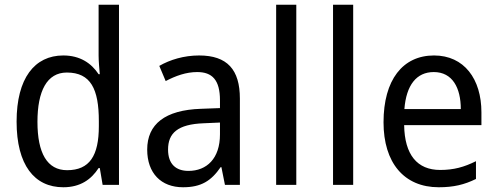

<svg xmlns="http://www.w3.org/2000/svg" viewBox="-20 -780 2097 810"><path d="M247 10C319 10 365 -23 396 -71H401L413 0H482V-760H396V-545C396 -524 399 -489 401 -467H396C365 -514 317 -546 247 -546C126 -546 50 -450 50 -267C50 -84 125 10 247 10ZM263 -62C179 -62 138 -134 138 -266C138 -396 178 -474 262 -474C363 -474 397 -404 397 -269V-248C397 -123 358 -62 263 -62Z M820 -546C756 -546 697 -528 652 -502L679 -438C721 -460 765 -476 812 -476C875 -476 908 -443 908 -357V-324L828 -321C676 -316 601 -256 601 -149C601 -49 660 10 752 10C829 10 871 -17 911 -75H914L929 0H992V-364C992 -486 939 -546 820 -546ZM840 -260 908 -263V-213C908 -111 852 -59 775 -59C723 -59 689 -87 689 -149C689 -218 729 -256 840 -260Z M1230 0V-760H1145V0Z M1470 0V-760H1385V0Z M1811 -546C1679 -546 1598 -443 1598 -264C1598 -94 1684 10 1831 10C1894 10 1939 -1 1988 -25V-100C1938 -75 1894 -63 1837 -63C1740 -63 1687 -127 1685 -252H2011V-306C2011 -447 1938 -546 1811 -546ZM1810 -476C1889 -476 1924 -409 1924 -320H1686C1694 -421 1737 -476 1810 -476Z"/></svg>

Font: Noto Sans Malayalam SemiCondensed
Style: Regular
Weight: 400
Width: 4
Designer: Jelle Bosma - Monotype Design Team
Foundry: Monotype Imaging Inc.
Version: Version 2.104